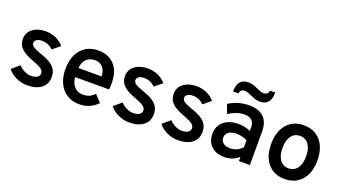

<svg xmlns="http://www.w3.org/2000/svg" viewBox="-58 -1253 3202 1796"><g transform="rotate(20 1543.0 -355.0)"><path d="M241 12Q183.5 12 130.5 -12.8Q77.5 -37.5 45.5 -79L120.5 -143Q147 -115.5 180 -99.5Q213 -83.5 244.5 -83.5Q284.5 -83.5 306.5 -97.8Q328.5 -112 328.5 -138Q328.5 -154 318.5 -167.2Q308.5 -180.5 283.5 -193.5Q258.5 -206.5 214.5 -223Q128.5 -254.5 92.5 -291.2Q56.5 -328 56.5 -383.5Q56.5 -446 106.5 -484.5Q156.5 -523 236.5 -523Q291 -523 337.2 -502.2Q383.5 -481.5 417 -442.5L342.5 -381Q297 -427.5 234.5 -427.5Q201 -427.5 181 -414.8Q161 -402 161 -381Q161 -360 184.2 -343.8Q207.5 -327.5 270 -306Q327 -287 363.2 -263.5Q399.5 -240 416.2 -209.5Q433 -179 433 -139Q433 -68.5 381.8 -28.2Q330.5 12 241 12Z M760.5 12Q688 12 635.5 -21.5Q583 -55 555 -115.2Q527 -175.5 527 -256Q527 -339.5 556 -399.2Q585 -459 637.5 -491Q690 -523 760.5 -523Q821 -523 870.8 -497Q920.5 -471 950 -417.2Q979.5 -363.5 979.5 -280.5Q979.5 -267.5 979 -249.8Q978.5 -232 976 -214H638.5Q641.5 -175 657.2 -146Q673 -117 699.5 -100.8Q726 -84.5 762 -84.5Q797 -84.5 824 -96.2Q851 -108 875.5 -134L940.5 -65.5Q909 -31 863.8 -9.5Q818.5 12 760.5 12ZM639 -304.5H869.5Q868 -341 854.8 -368.5Q841.5 -396 817.5 -411.2Q793.5 -426.5 759 -426.5Q711 -426.5 677.2 -396.5Q643.5 -366.5 639 -304.5Z M1257.5 12Q1200 12 1147 -12.8Q1094 -37.5 1062 -79L1137 -143Q1163.5 -115.5 1196.5 -99.5Q1229.5 -83.5 1261 -83.5Q1301 -83.5 1323 -97.8Q1345 -112 1345 -138Q1345 -154 1335 -167.2Q1325 -180.5 1300 -193.5Q1275 -206.5 1231 -223Q1145 -254.5 1109 -291.2Q1073 -328 1073 -383.5Q1073 -446 1123 -484.5Q1173 -523 1253 -523Q1307.5 -523 1353.8 -502.2Q1400 -481.5 1433.5 -442.5L1359 -381Q1313.5 -427.5 1251 -427.5Q1217.5 -427.5 1197.5 -414.8Q1177.5 -402 1177.5 -381Q1177.5 -360 1200.8 -343.8Q1224 -327.5 1286.5 -306Q1343.5 -287 1379.8 -263.5Q1416 -240 1432.8 -209.5Q1449.5 -179 1449.5 -139Q1449.5 -68.5 1398.2 -28.2Q1347 12 1257.5 12Z M1742 12Q1684.5 12 1631.5 -12.8Q1578.5 -37.5 1546.5 -79L1621.5 -143Q1648 -115.5 1681 -99.5Q1714 -83.5 1745.5 -83.5Q1785.5 -83.5 1807.5 -97.8Q1829.5 -112 1829.5 -138Q1829.5 -154 1819.5 -167.2Q1809.5 -180.5 1784.5 -193.5Q1759.5 -206.5 1715.5 -223Q1629.5 -254.5 1593.5 -291.2Q1557.5 -328 1557.5 -383.5Q1557.5 -446 1607.5 -484.5Q1657.5 -523 1737.5 -523Q1792 -523 1838.2 -502.2Q1884.5 -481.5 1918 -442.5L1843.5 -381Q1798 -427.5 1735.5 -427.5Q1702 -427.5 1682 -414.8Q1662 -402 1662 -381Q1662 -360 1685.2 -343.8Q1708.5 -327.5 1771 -306Q1828 -287 1864.2 -263.5Q1900.5 -240 1917.2 -209.5Q1934 -179 1934 -139Q1934 -68.5 1882.8 -28.2Q1831.5 12 1742 12Z M2206 12Q2122 12 2074 -33.5Q2026 -79 2026 -157Q2026 -208 2050.5 -245.8Q2075 -283.5 2119.5 -304.2Q2164 -325 2223.5 -325Q2258.5 -325 2290.2 -318.2Q2322 -311.5 2347 -298V-331Q2347 -380 2322 -403.8Q2297 -427.5 2246.5 -427.5Q2209.5 -427.5 2170 -414Q2130.5 -400.5 2092.5 -375L2059 -464.5Q2101 -492.5 2153.5 -507.8Q2206 -523 2259 -523Q2357.5 -523 2406.8 -475.2Q2456 -427.5 2456 -332V0H2347V-43Q2320 -16.5 2283.5 -2.2Q2247 12 2206 12ZM2229 -83.5Q2261.5 -83.5 2292.2 -97.5Q2323 -111.5 2347 -137.5V-207Q2324.5 -219.5 2296.2 -226.2Q2268 -233 2241 -233Q2191 -233 2162.5 -212.8Q2134 -192.5 2134 -157Q2134 -123 2159 -103.2Q2184 -83.5 2229 -83.5ZM2339 -589Q2310.5 -589 2287 -597.5Q2263.5 -606 2243 -615.5Q2225.5 -624 2208.5 -630.2Q2191.5 -636.5 2174 -636.5Q2155.5 -636.5 2141.8 -626.2Q2128 -616 2127 -593H2072.5Q2072.5 -631.5 2083.2 -660.8Q2094 -690 2117.8 -706.2Q2141.5 -722.5 2181 -722.5Q2209.5 -722.5 2233.2 -714Q2257 -705.5 2277.5 -696Q2295 -688 2312 -681.5Q2329 -675 2346 -675Q2365 -675 2378.5 -685.2Q2392 -695.5 2393 -718.5H2447Q2447 -680.5 2436.5 -651.2Q2426 -622 2402.2 -605.5Q2378.5 -589 2339 -589Z M2805 12Q2698 12 2636.5 -59.5Q2575 -131 2575 -255Q2575 -337.5 2603 -397.5Q2631 -457.5 2682.8 -490.2Q2734.5 -523 2805 -523Q2876 -523 2927.5 -490.5Q2979 -458 3007 -398Q3035 -338 3035 -255.5Q3035 -173 3007 -113Q2979 -53 2927.5 -20.5Q2876 12 2805 12ZM2805 -94.5Q2860.5 -94.5 2891.5 -137Q2922.5 -179.5 2922.5 -255.5Q2922.5 -332 2891.2 -374.5Q2860 -417 2805 -417Q2750 -417 2718.8 -374.2Q2687.5 -331.5 2687.5 -255Q2687.5 -179.5 2718.8 -137Q2750 -94.5 2805 -94.5Z"/></g></svg>

Font: Overpass SemiBold
Style: Regular
Weight: 600
Designer: Delve Withrington, Dave Bailey, Thomas Jockin
Foundry: Delve Fonts LLC
Version: Version 4.000